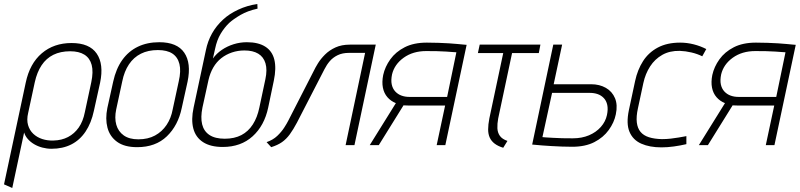

<svg xmlns="http://www.w3.org/2000/svg" viewBox="-26 -722 3978 955"><path d="M441 -171 472 -311Q491 -403 455 -455.5Q419 -508 330 -508Q242 -508 182 -457Q122 -406 102 -311L-6 195L35 213L94 -63Q99 -46 112 -31Q125 -16 143.5 -5Q162 6 184.5 12Q207 18 230 18Q286 18 328.5 -3.5Q371 -25 399.5 -67.5Q428 -110 441 -171ZM428 -313 396 -164Q387 -118 365.5 -87.5Q344 -57 312.5 -40.5Q281 -24 240 -23Q210 -22 184 -30.5Q158 -39 139.5 -56.5Q121 -74 113.5 -100Q106 -126 114 -160L147 -313Q158 -363 181 -397.5Q204 -432 239.5 -449.5Q275 -467 323 -467Q367 -467 394 -450Q421 -433 430 -399Q439 -365 428 -313Z M878 -185 907 -316Q926 -408 890.5 -460Q855 -512 766 -512Q706 -512 659.5 -489.5Q613 -467 582 -423.5Q551 -380 537 -316L508 -185Q497 -131 508.5 -87Q520 -43 556.5 -16.5Q593 10 656 10Q748 10 804 -44Q860 -98 878 -185ZM863 -317 833 -178Q825 -134 802.5 -100.5Q780 -67 745 -48Q710 -29 662 -29Q617 -29 589.5 -48.5Q562 -68 552.5 -101.5Q543 -135 552 -178L582 -317Q592 -367 615.5 -402Q639 -437 675 -455Q711 -473 759 -473Q805 -473 831.5 -455.5Q858 -438 866.5 -403.5Q875 -369 863 -317Z M1202 -512Q1168 -512 1136 -502Q1104 -492 1077.5 -474Q1051 -456 1033 -431L1044 -480Q1053 -523 1071.5 -554Q1090 -585 1114 -608Q1135 -627 1170 -647.5Q1205 -668 1255 -679L1254 -702Q1204 -695 1159 -674Q1114 -653 1084 -625Q1050 -594 1028.5 -555.5Q1007 -517 998 -472L937 -187Q924 -127 935.5 -83Q947 -39 984 -15Q1021 9 1082 9Q1172 9 1230.5 -44Q1289 -97 1308 -187L1336 -321Q1349 -383 1338.5 -425.5Q1328 -468 1293.5 -490Q1259 -512 1202 -512ZM1190 -471Q1232 -471 1258.5 -455Q1285 -439 1294.5 -407Q1304 -375 1294 -328L1264 -187Q1254 -138 1231.5 -103Q1209 -68 1174.5 -50Q1140 -32 1092 -32Q1044 -32 1016 -50.5Q988 -69 979.5 -103.5Q971 -138 981 -187L1011 -324Q1019 -359 1035 -386.5Q1051 -414 1074.5 -432.5Q1098 -451 1127.5 -461Q1157 -471 1190 -471Z M1714 -500Q1673 -500 1642.5 -486Q1612 -472 1590.5 -450.5Q1569 -429 1555.5 -407Q1542 -385 1534 -368L1408 -122Q1401 -108 1387.5 -87Q1374 -66 1353 -46Q1332 -26 1300 -15L1323 10Q1355 0 1376.5 -15Q1398 -30 1415.5 -54Q1433 -78 1451 -112L1588 -378Q1599 -400 1614.5 -418Q1630 -436 1653.5 -447.5Q1677 -459 1710 -459H1790L1693 0H1737L1843 -500Z M2097 -510Q2032 -510 1987 -487Q1942 -464 1915.5 -427Q1889 -390 1880 -349Q1873 -314 1878.5 -286Q1884 -258 1901 -238.5Q1918 -219 1943 -209L1813 0H1858L1981 -198Q1985 -198 1993.5 -197.5Q2002 -197 2011 -197Q2020 -197 2023 -197H2188L2146 0H2189L2295 -499Q2294 -499 2282.5 -500Q2271 -501 2251.5 -503Q2232 -505 2207 -506.5Q2182 -508 2154 -509Q2126 -510 2097 -510ZM2010 -240Q1989 -240 1971 -246.5Q1953 -253 1940 -267Q1927 -281 1922.5 -302Q1918 -323 1924 -352Q1936 -402 1982 -435Q2028 -468 2094 -468Q2122 -468 2147.5 -467.5Q2173 -467 2193.5 -465.5Q2214 -464 2227.5 -463Q2241 -462 2244 -462L2198 -240Z M2452 -133 2521 -458H2654L2662 -500H2360L2351 -458H2477L2408 -133Q2402 -102 2402 -78.5Q2402 -55 2410 -37.5Q2418 -20 2434.5 -7.5Q2451 5 2477 13L2498 -21Q2472 -30 2460.5 -46Q2449 -62 2448 -84Q2447 -106 2452 -133Z M2914 -303H2728L2770 -500H2726L2621 -3Q2624 -3 2637.5 -1.5Q2651 0 2671.5 1.5Q2692 3 2717 4.5Q2742 6 2768.5 7Q2795 8 2820 8Q2885 8 2930 -15Q2975 -38 3002 -75.5Q3029 -113 3037 -153Q3047 -200 3033 -233.5Q3019 -267 2987.5 -285Q2956 -303 2914 -303ZM2823 -34Q2796 -34 2770 -34.5Q2744 -35 2723.5 -36.5Q2703 -38 2689.5 -38.5Q2676 -39 2672 -40L2720 -260H2908Q2929 -260 2946.5 -254Q2964 -248 2977 -234.5Q2990 -221 2994.5 -200Q2999 -179 2993 -150Q2986 -117 2962.5 -90.5Q2939 -64 2903.5 -49Q2868 -34 2823 -34Z M3467 -442 3487 -478Q3458 -493 3424.5 -501.5Q3391 -510 3357 -510Q3292 -510 3246 -485.5Q3200 -461 3172.5 -418Q3145 -375 3133 -319L3102 -174Q3088 -107 3105 -66.5Q3122 -26 3163.5 -7.5Q3205 11 3264 11Q3294 11 3326 6.5Q3358 2 3388 -5V-45Q3388 -45 3377.5 -43Q3367 -41 3349.5 -38Q3332 -35 3310.5 -32.5Q3289 -30 3266 -30Q3228 -31 3201.5 -39.5Q3175 -48 3160 -66Q3145 -84 3141.5 -113Q3138 -142 3147 -183L3174 -309Q3184 -355 3207.5 -391.5Q3231 -428 3268 -449Q3305 -470 3355 -469Q3384 -468 3413.5 -461Q3443 -454 3467 -442Z M3734 -510Q3669 -510 3624 -487Q3579 -464 3552.5 -427Q3526 -390 3517 -349Q3510 -314 3515.5 -286Q3521 -258 3538 -238.5Q3555 -219 3580 -209L3450 0H3495L3618 -198Q3622 -198 3630.5 -197.5Q3639 -197 3648 -197Q3657 -197 3660 -197H3825L3783 0H3826L3932 -499Q3931 -499 3919.5 -500Q3908 -501 3888.5 -503Q3869 -505 3844 -506.5Q3819 -508 3791 -509Q3763 -510 3734 -510ZM3647 -240Q3626 -240 3608 -246.5Q3590 -253 3577 -267Q3564 -281 3559.5 -302Q3555 -323 3561 -352Q3573 -402 3619 -435Q3665 -468 3731 -468Q3759 -468 3784.5 -467.5Q3810 -467 3830.5 -465.5Q3851 -464 3864.5 -463Q3878 -462 3881 -462L3835 -240Z"/></svg>

Font: Advent Pro Light
Style: Italic
Weight: 300
Italic angle: -12°
Version: Version 3.000